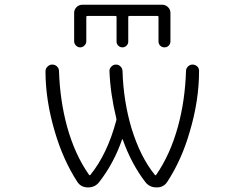

<svg xmlns="http://www.w3.org/2000/svg" viewBox="-20 -820 1040 818"><path d="M352.5 -752Q347.7 -752 347.7 -748V-644.5Q347.7 -633.8 339.8 -626Q332 -618.2 321.8 -618.2Q311.5 -618.2 303.7 -626Q295.9 -633.8 295.9 -644.5V-765.6Q295.9 -779.3 306.2 -789.6Q316.4 -799.8 331.1 -799.8H670.9Q685.5 -799.8 695.8 -789.6Q706.1 -779.3 706.1 -765.6V-643.6Q706.1 -632.8 698.7 -625.5Q691.4 -618.2 680.7 -618.2Q669.9 -618.2 662.6 -625.5Q655.3 -632.8 655.3 -643.6V-748Q655.3 -752 651.4 -752H530.3Q526.4 -752 526.4 -748V-642.6Q526.4 -632.8 519 -625.5Q511.7 -618.2 501.5 -618.2Q491.2 -618.2 483.9 -625.5Q476.6 -632.8 476.6 -642.6V-748Q476.6 -752 471.7 -752ZM359.4 -75.2Q362.3 -71.3 365.2 -75.2Q437.5 -164.1 475.6 -307.6Q476.6 -311.5 475.6 -315.4Q450.2 -418.9 446.3 -517.6Q446.3 -528.3 454.6 -536.6Q462.9 -544.9 474.1 -544.9Q485.4 -544.9 493.7 -536.6Q502 -528.3 502 -516.6Q505.9 -389.6 540 -274.4Q578.1 -150.4 639.6 -75.2Q642.6 -71.3 645.5 -75.2Q705.1 -161.1 738.3 -281.2Q768.6 -392.6 772.5 -517.6Q772.5 -528.3 780.8 -536.6Q789.1 -544.9 800.3 -544.9Q811.5 -544.9 820.3 -537.1Q828.1 -529.3 828.1 -517.6Q828.1 -391.6 788.1 -257.8Q753.9 -138.7 692.4 -44.9Q676.8 -21.5 647.5 -21.5Q617.2 -21.5 599.6 -43.9Q540 -121.1 502.9 -225.6Q502 -226.6 501 -226.6Q500 -226.6 500 -225.6Q464.8 -124 402.3 -43.9Q384.8 -21.5 355 -21.5Q325.2 -21.5 309.6 -44.9Q249 -138.7 213.9 -257.8Q173.8 -392.6 173.8 -516.6Q173.8 -528.3 182.6 -536.1Q190.4 -544.9 202.6 -544.9Q214.8 -544.9 223.1 -536.6Q231.4 -528.3 231.4 -516.6Q235.4 -392.6 265.6 -281.2Q298.8 -161.1 359.4 -75.2Z"/></svg>

Font: Gen Jyuu Gothic L Monospace Light
Style: Regular
Weight: 300
Designer: [Source Han Sans]
Ryoko NISHIZUKA  (kana & ideographs); Paul D. Hunt (Latin, Greek & Cyrillic); Wenlong ZHANG  (bopomofo
Version: Version 1.002.20150607